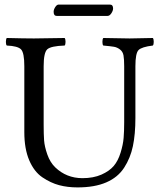

<svg xmlns="http://www.w3.org/2000/svg" viewBox="-20 -814 701 844"><path d="M453.1 -744.1H229Q215.8 -744.1 215.8 -762.2Q215.8 -772 222.9 -783Q230 -793.9 237.8 -793.9H462.9Q477.1 -793.9 477.1 -776.9Q477.1 -767.1 469.5 -755.6Q461.9 -744.1 453.1 -744.1ZM171.9 -522.9V-266.1Q171.9 -224.1 173.8 -197Q175.8 -169.9 188 -135Q200.2 -100.1 223.1 -78.1Q272 -31.2 341.8 -30.8Q390.6 -30.8 425.8 -46.4Q460.9 -62 480 -84.5Q499 -106.9 510 -142.6Q521 -178.2 523.4 -207.5Q525.9 -236.8 525.9 -276.9V-522.9Q525.9 -553.7 522.9 -570.3Q520 -586.9 507.6 -596.4Q495.1 -606 481 -608.4Q466.8 -610.8 434.1 -613.8Q430.2 -617.7 430.2 -629.9Q430.2 -642.1 434.1 -647Q525.9 -645 549.8 -645Q575.7 -645 651.9 -647Q655.8 -642.1 655.8 -630.1Q655.8 -618.2 651.9 -613.8Q603 -607.9 589.1 -594Q575.2 -580.1 575.2 -522.9V-294.9Q575.2 -224.1 564.2 -171.6Q553.2 -119.1 525.6 -76.7Q498 -34.2 447 -12.2Q396 9.8 320.8 9.8Q276.9 9.8 240 0Q203.1 -9.8 166.5 -34.4Q129.9 -59.1 108.4 -109.6Q86.9 -160.2 86.9 -232.9V-522.9Q86.9 -582 72.5 -596.9Q58.1 -611.8 9.8 -613.8Q5.9 -617.7 5.9 -629.9Q5.9 -642.1 9.8 -647Q87.9 -645 128.9 -645Q169.9 -645 264.2 -647Q268.1 -642.1 268.1 -630.1Q268.1 -618.2 264.2 -613.8Q204.1 -611.8 188 -597.4Q171.9 -583 171.9 -522.9Z"/></svg>

Font: Linux Libertine O
Style: Regular
Weight: 400
Designer: Philipp H. Poll
Foundry: Philipp H. Poll
Version: Version 5.3.0